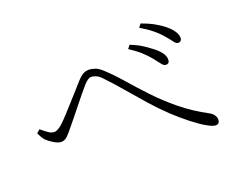

<svg xmlns="http://www.w3.org/2000/svg" viewBox="-100 -869 1201 969"><g transform="rotate(-20 500.0 -384.5)"><path d="M726 -503Q707 -526 685 -546Q663 -566 625 -591L639 -609Q680 -593 707 -574.5Q734 -556 752 -542Q800 -503 797 -469Q796 -459 791 -455Q786 -451 778 -451Q766 -451 755 -466Q744 -481 726 -503ZM823 -585Q804 -608 776.5 -630.5Q749 -653 714 -673L728 -691Q770 -676 798.5 -659.5Q827 -643 844 -629Q893 -589 893 -554Q893 -545 888 -539.5Q883 -534 874 -534Q863 -534 852.5 -548.5Q842 -563 823 -585ZM48 -348 66 -364Q84 -348 101 -336.5Q118 -325 132 -325Q142 -325 154 -332Q166 -339 178 -350Q195 -366 216 -389Q237 -412 260 -437.5Q283 -463 304 -486.5Q325 -510 340 -527Q354 -543 369 -552Q384 -561 401 -561Q418 -561 436 -554.5Q454 -548 476 -527Q515 -491 557 -442.5Q599 -394 649 -341Q699 -288 760.5 -237.5Q822 -187 901 -145Q914 -138 922.5 -126.5Q931 -115 931 -101Q931 -91 926 -84.5Q921 -78 909 -78Q894 -78 862.5 -96Q831 -114 791 -145.5Q751 -177 708 -217Q665 -258 623 -305.5Q581 -353 539 -402.5Q497 -452 453 -498Q439 -512 425.5 -517.5Q412 -523 401 -523Q392 -523 382.5 -516.5Q373 -510 361 -497Q348 -482 328.5 -458.5Q309 -435 288.5 -409Q268 -383 248 -358.5Q228 -334 213 -316Q194 -292 180 -279Q166 -266 148 -266Q132 -266 109 -280Q86 -294 72 -308Q65 -316 59 -327Q53 -338 48 -348Z"/></g></svg>

Font: Source Han Serif JP VF
Style: Regular
Weight: 250
Designer: Ryoko NISHIZUKA 西塚涼子 (kana & ideographs); Frank Grießhammer (Latin, Greek & Cyrillic); Wenlong ZHANG 张文龙 (bopomofo); San
Foundry: Adobe
Version: Version 2.001;hotconv 1.1.0;makeotfexe 2.6.0